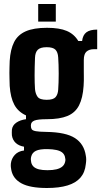

<svg xmlns="http://www.w3.org/2000/svg" viewBox="-20 -748 507 960"><path d="M214.5 192Q130.5 192 87.8 169Q45 146 36.5 102Q35 96 34.2 86.8Q33.5 77.5 34.5 68.5Q37.5 44.5 54.2 26.2Q71 8 100 4.5V-14.5Q74 -19 58.5 -33.5Q43 -48 39.5 -71Q39 -77.5 39 -84.5Q39 -91.5 39.5 -99.5Q42 -121 61.2 -134.5Q80.5 -148 110 -152V-171Q70.5 -189 51.5 -224.5Q32.5 -260 28.5 -318Q28 -338 27.5 -353.8Q27 -369.5 27 -383.5Q27 -397.5 27.5 -412Q28 -426.5 28.5 -443.5Q32 -501 50.5 -537.5Q69 -574 108.8 -591.5Q148.5 -609 215 -609Q277.5 -609 314.2 -593.2Q351 -577.5 371.5 -543H390.5Q394 -573 412 -586.5Q430 -600 466 -600V-502H450Q426 -502 412.5 -490Q399 -478 399 -447.5V-412Q399 -399.5 399 -388.8Q399 -378 399.2 -367.5Q399.5 -357 399.2 -345Q399 -333 398 -318Q394 -258 375.2 -221.2Q356.5 -184.5 317.5 -168.2Q278.5 -152 214 -152Q168.5 -152 151.5 -145Q134.5 -138 134.5 -121.5V-118Q134.5 -107.5 139 -101.2Q143.5 -95 159.5 -92Q175.5 -89 211.5 -88.5Q309.5 -87 355 -57.5Q400.5 -28 409 30Q411 39.5 411 49.8Q411 60 409 73Q405 114 382.2 140.2Q359.5 166.5 317.8 179.2Q276 192 214.5 192ZM217.5 103Q244 103 262.2 98.5Q280.5 94 291 85.2Q301.5 76.5 305 63.5Q307.5 55.5 307 48.8Q306.5 42 304.5 35Q300.5 21.5 289.8 13.5Q279 5.5 261 1.8Q243 -2 217.5 -2.5Q178.5 -3 159.8 6Q141 15 136 35Q134 42 134.2 49.5Q134.5 57 136 63.5Q139 77 148.5 85.8Q158 94.5 175 98.8Q192 103 217.5 103ZM213.5 -249Q246.5 -249 258 -262.5Q269.5 -276 271 -300Q272 -314.5 272.8 -335.5Q273.5 -356.5 273.5 -379.5Q273.5 -402.5 272.8 -423.8Q272 -445 271 -460.5Q269.5 -487 257.2 -499.5Q245 -512 213.5 -512Q182 -512 169 -499.2Q156 -486.5 155 -459Q154 -434 153.5 -412.2Q153 -390.5 153 -371Q153 -351.5 153.5 -334.5Q154 -317.5 155 -303Q157 -279.5 167.8 -264.2Q178.5 -249 213.5 -249ZM171 -640V-728H259V-640Z"/></svg>

Font: Big Shoulders Display Thin ExtraBold
Style: Regular
Weight: 800
Version: Version 2.002